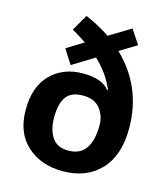

<svg xmlns="http://www.w3.org/2000/svg" viewBox="-115 -854 829 953"><g transform="rotate(15 300.0 -377.5)"><path d="M295 10Q417 10 488.5 -65.5Q560 -141 560 -280Q560 -493 409 -638L496 -691L448 -764L337 -697Q280 -736 211 -765L163 -682Q205 -658 237 -636L151 -583L198 -509L310 -578Q342 -548 367 -513.5Q392 -479 409 -438L405 -436Q369 -485 269 -485Q168 -485 104 -421Q40 -357 40 -238Q40 -120 111.5 -55Q183 10 295 10ZM186 -237Q186 -308 211.5 -343.5Q237 -379 297 -379Q357 -379 385.5 -342.5Q414 -306 414 -259Q414 -96 297 -96Q238 -96 212 -135.5Q186 -175 186 -237Z"/></g></svg>

Font: Noto Sans Mono UI
Style: Bold
Weight: 700
Designer: Monotype Design team
Foundry: Monotype Imaging Inc.
Version: 1.000